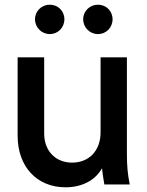

<svg xmlns="http://www.w3.org/2000/svg" viewBox="-20 -785 626 817"><path d="M259 12C328 12 385 -17 414 -69C416 -50 419 -29 424 0H532C523 -46 520 -80 520 -131V-541H408V-222C408 -143 358 -93 287 -93C217 -93 168 -142 168 -217V-541H55V-207C55 -77 136 12 259 12ZM129 -703C129 -668 157 -640 192 -640C227 -640 254 -668 254 -703C254 -738 227 -765 192 -765C157 -765 129 -738 129 -703ZM334 -703C334 -668 362 -640 397 -640C432 -640 459 -668 459 -703C459 -738 432 -765 397 -765C362 -765 334 -738 334 -703Z"/></svg>

Font: Mluvka SemiBold
Style: Regular
Weight: 600
Designer: Modified by Jiří Krblich, Original typeface by Gumpita Rahayu
Foundry: Gumpita Rahayu & Jiří Krblich
Version: Version 2.000;Glyphs 3.1.1 (3134)